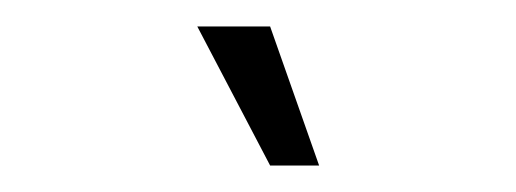

<svg xmlns="http://www.w3.org/2000/svg" viewBox="-20 -733 390 145"><path d="M129 -713H184L221 -608H184Z"/></svg>

Font: Khand Variable Light
Style: Regular
Weight: 300
Designer: Satya Rajpurohit
Foundry: Indian Type Foundry
Version: Version 3.000